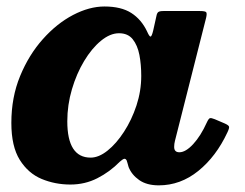

<svg xmlns="http://www.w3.org/2000/svg" viewBox="-20 -554 755 592"><path d="M681 -145.5Q646.5 -71.5 591.5 -27Q536.5 17.5 469.5 17.5Q432.5 17.5 409.2 1.2Q386 -15 376.5 -39Q374.5 -47 373 -51.5Q371.5 -56 370.5 -59.5Q367 -65.5 362.5 -64.2Q358 -63 349 -55Q318.5 -24 280.2 -4.5Q242 15 197 15Q150 15 108.5 -2.2Q67 -19.5 41 -61Q15 -102.5 15 -175Q15 -254 42 -319.5Q69 -385 112 -433.2Q155 -481.5 205.2 -507.8Q255.5 -534 302 -534Q353.5 -534 384.8 -514Q416 -494 433.5 -457Q440.5 -441 444.2 -441.2Q448 -441.5 452.5 -460.5L462.5 -505.5Q464 -513.5 468 -516.8Q472 -520 484 -520H596Q613.5 -520 616 -516Q618.5 -512 615.5 -499L519.5 -120Q517 -110.5 517 -101Q517 -84.5 533 -84.5Q552.5 -84.5 575.8 -109.8Q599 -135 617.5 -176Q623 -188 627 -189.5Q631 -191 642 -186.5L672.5 -173.5Q685 -168 686.2 -163.5Q687.5 -159 681 -145.5ZM415.5 -320Q415.5 -355 409.8 -384.8Q404 -414.5 389.2 -433Q374.5 -451.5 347 -451.5Q319.5 -451.5 291.2 -428.2Q263 -405 239.5 -366Q216 -327 201.8 -278.8Q187.5 -230.5 187.5 -180Q187.5 -68 259.5 -68Q284.5 -68 311.5 -89.5Q338.5 -111 362.2 -147.5Q386 -184 400.8 -228.8Q415.5 -273.5 415.5 -320Z"/></svg>

Font: Besley*
Style: Bold Italic
Weight: 700
Italic angle: -13°
Designer: Owen Earl
Foundry: indestructible type*
Version: Version 2.000; ttfautohint (v1.8.3)